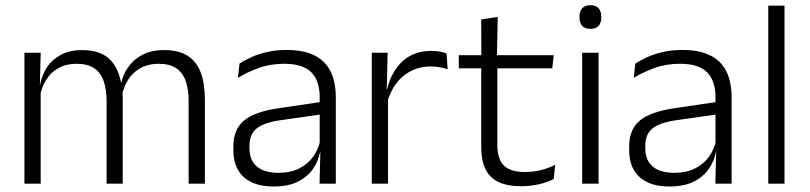

<svg xmlns="http://www.w3.org/2000/svg" viewBox="-20 -684 3015 715"><path d="M743 0H682.5V-307Q682.5 -350.5 671.8 -381.8Q661 -413 636.5 -429.8Q612 -446.5 570.5 -446.5Q532.5 -446.5 503.8 -430.8Q475 -415 457.5 -387.5Q440 -360 433.5 -325.5L422 -371H430.5Q437 -404.5 456.8 -433.2Q476.5 -462 510 -479.8Q543.5 -497.5 591.5 -497.5Q646 -497.5 679.5 -475.8Q713 -454 728 -412.8Q743 -371.5 743 -313.5ZM131.5 0H71V-487.5H131.5L128.5 -366.5L131.5 -363.5ZM437 0H377V-307Q377 -350 366.2 -381.5Q355.5 -413 331 -429.8Q306.5 -446.5 265.5 -446.5Q226.5 -446.5 197.8 -430.5Q169 -414.5 151.8 -386.5Q134.5 -358.5 128 -322.5L114.5 -367.5H129Q135.5 -403.5 154.5 -432.8Q173.5 -462 206.5 -479.8Q239.5 -497.5 286 -497.5Q353.5 -497.5 388.8 -463Q424 -428.5 433.5 -360.5Q435.5 -350 436.2 -338.8Q437 -327.5 437 -316Z M1230.5 0H1170L1173 -121.5L1170.5 -131V-288.5V-321Q1170.5 -384 1138.8 -415.2Q1107 -446.5 1039 -446.5Q986 -446.5 942.5 -430.5Q899 -414.5 866 -394L872 -447.5Q890 -459 915.5 -470.8Q941 -482.5 974.2 -490.2Q1007.5 -498 1047.5 -498Q1096.5 -498 1131.2 -486Q1166 -474 1188 -451Q1210 -428 1220.2 -395.5Q1230.5 -363 1230.5 -322.5ZM999 10.5Q926.5 10.5 887.8 -24.5Q849 -59.5 849 -125V-138Q849 -202.5 888.8 -235.2Q928.5 -268 1017.5 -281L1180.5 -305L1183.5 -259L1025 -236.5Q963 -227.5 936 -205.8Q909 -184 909 -141.5V-132.5Q909 -87.5 936.5 -64Q964 -40.5 1017 -40.5Q1062.5 -40.5 1094.8 -57Q1127 -73.5 1146.8 -101.2Q1166.5 -129 1173 -163.5L1185 -120.5H1172.5Q1166.5 -86 1146.2 -56Q1126 -26 1089.8 -7.8Q1053.5 10.5 999 10.5Z M1421.5 -301.5 1406 -348 1421 -350Q1437 -417 1479 -455.8Q1521 -494.5 1587.5 -494.5Q1605 -494.5 1619 -491.8Q1633 -489 1643 -485L1647 -426Q1634.5 -430.5 1618.5 -433.5Q1602.5 -436.5 1583.5 -436.5Q1526.5 -436.5 1483.5 -402.2Q1440.5 -368 1421.5 -301.5ZM1425 0H1364.5V-487.5H1423.5L1420 -341L1425 -336Z M1922.5 9.5Q1869 9.5 1835.8 -6.5Q1802.5 -22.5 1787.2 -55.5Q1772 -88.5 1772 -137.5V-455.5H1832V-144.5Q1832 -93 1855.8 -68.2Q1879.5 -43.5 1936 -43.5Q1966 -43.5 1994.2 -50.5Q2022.5 -57.5 2047.5 -70.5L2042 -17.5Q2018.5 -5 1987 2.2Q1955.5 9.5 1922.5 9.5ZM2036.5 -429.5H1688.5V-478.5H2042ZM1830.5 -471.5H1772.5L1772 -611.5L1833.5 -621Z M2209 0H2148V-487.5H2209ZM2178.5 -576.5Q2158.5 -576.5 2148.2 -587.5Q2138 -598.5 2138 -619V-622.5Q2138 -642.5 2148.2 -653.5Q2158.5 -664.5 2178.5 -664.5Q2199 -664.5 2209 -653.5Q2219 -642.5 2219 -622.5V-619Q2219 -598.5 2209 -587.5Q2199 -576.5 2178.5 -576.5Z M2704.5 0H2644L2647 -121.5L2644.5 -131V-288.5V-321Q2644.5 -384 2612.8 -415.2Q2581 -446.5 2513 -446.5Q2460 -446.5 2416.5 -430.5Q2373 -414.5 2340 -394L2346 -447.5Q2364 -459 2389.5 -470.8Q2415 -482.5 2448.2 -490.2Q2481.5 -498 2521.5 -498Q2570.5 -498 2605.2 -486Q2640 -474 2662 -451Q2684 -428 2694.2 -395.5Q2704.5 -363 2704.5 -322.5ZM2473 10.5Q2400.5 10.5 2361.8 -24.5Q2323 -59.5 2323 -125V-138Q2323 -202.5 2362.8 -235.2Q2402.5 -268 2491.5 -281L2654.5 -305L2657.5 -259L2499 -236.5Q2437 -227.5 2410 -205.8Q2383 -184 2383 -141.5V-132.5Q2383 -87.5 2410.5 -64Q2438 -40.5 2491 -40.5Q2536.5 -40.5 2568.8 -57Q2601 -73.5 2620.8 -101.2Q2640.5 -129 2647 -163.5L2659 -120.5H2646.5Q2640.5 -86 2620.2 -56Q2600 -26 2563.8 -7.8Q2527.5 10.5 2473 10.5Z M2901.5 0H2841V-663H2901.5Z"/></svg>

Font: Anek Devanagari Light
Style: Regular
Weight: 300
Designer: Kailash Malviya (Devanagari) & Yesha Goshar (Latin)
Foundry: Ek Type
Version: Version 1.003